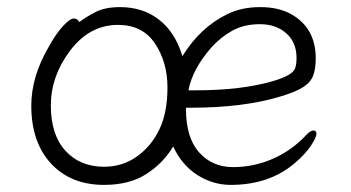

<svg xmlns="http://www.w3.org/2000/svg" viewBox="-20 -504 988 540"><path d="M273 16Q179 16 123.5 -44Q68 -104 68 -207Q68 -289 118 -374Q138 -410 157.5 -431Q177 -452 187.5 -452Q198 -452 203 -442Q223 -457 249.5 -470.5Q276 -484 318 -484Q382 -484 427.5 -448.5Q473 -413 493 -346Q543 -427 619 -464Q659 -484 712 -484Q765 -484 801 -463Q868 -424 868 -340Q868 -311 861 -292Q854 -273 833.5 -259.5Q813 -246 770 -233Q666 -201 515 -201H503V-198Q503 -117 540 -75.5Q577 -34 635.5 -34Q694 -34 747.5 -57.5Q801 -81 841 -124Q853 -137 861.5 -137Q870 -137 870 -127.5Q870 -118 855 -95Q840 -72 810 -46Q738 16 629 16Q579 16 535.5 -11.5Q492 -39 467 -92Q439 -45 391.5 -14.5Q344 16 273 16ZM273 -35Q324 -35 364.5 -63.5Q405 -92 428 -139.5Q451 -187 451 -258Q451 -329 416 -381.5Q381 -434 312 -434Q231 -434 176 -360Q123 -289 123 -207Q123 -125 164 -80Q205 -35 273 -35ZM510 -250H531Q660 -250 748 -276Q803 -292 810 -312Q814 -323 814 -341Q814 -385 785 -410.5Q756 -436 711 -436Q666 -436 633 -417.5Q600 -399 574 -370Q521 -309 510 -250Z"/></svg>

Font: LXGW WenKai TC Light
Style: Regular
Weight: 300
Designer: LXGW / Fontworks Inc.
Foundry: LXGW / Fontworks Inc.
Version: Version 1.330